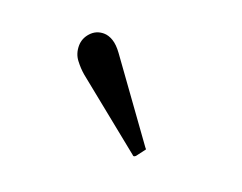

<svg xmlns="http://www.w3.org/2000/svg" viewBox="-48 -787 438 347"><g transform="rotate(20 171.0 -614.0)"><path d="M233.4 -521Q231.4 -519 229.5 -519Q228.5 -519 226.6 -521L95.2 -627Q85.4 -635.3 76.9 -646.5Q68.4 -657.7 68.4 -672.9Q68.4 -687 78.4 -698Q88.4 -709 103.5 -709Q112.3 -709 121.6 -703.4Q130.9 -697.8 140.1 -685.1L244.1 -541Q246.1 -539.1 246.1 -538.1Q246.1 -537.1 244.1 -535.2Z"/></g></svg>

Font: Kurinto Book Core
Style: Regular
Weight: 400
Designer: Kurinto was developed by Clint Goss from a range of fonts that are compatible with the SIL Open Font License Version 1.1
Foundry: Clinton F. Goss
Version: Version 2.196; July 25, 2020